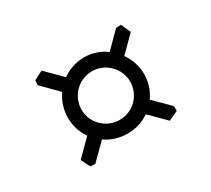

<svg xmlns="http://www.w3.org/2000/svg" viewBox="-75 -574 618 562"><g transform="rotate(-30 234.5 -293.5)"><path d="M177.2 -352.1Q165 -339.8 158.9 -324.5Q152.8 -309.1 152.8 -293.5Q152.8 -277.8 158.7 -262.9Q164.6 -248 176.8 -236.3Q189.5 -223.6 204.6 -217.8Q219.7 -211.9 235.4 -211.9Q251 -211.9 266.1 -217.8Q281.2 -223.6 293.5 -235.8Q305.2 -248 311.3 -263.2Q317.4 -278.3 317.4 -293.9Q317.4 -309.6 311.3 -324.7Q305.2 -339.8 293 -352.1Q280.8 -364.3 265.9 -370.1Q251 -376 235.4 -376Q219.7 -376 204.6 -370.1Q189.5 -364.3 177.2 -352.1ZM360.4 -136.7 309.1 -188Q292.5 -176.8 273.7 -171.1Q254.9 -165.5 235.4 -165.5Q215.8 -165.5 196.8 -171.1Q177.7 -176.8 161.1 -188.5L108.4 -136.2L92.3 -137.2Q88.4 -144 84.5 -151.9Q80.6 -159.7 77.1 -167.5L129.4 -219.7Q117.7 -235.8 112.1 -254.6Q106.4 -273.4 106.4 -293Q106.4 -312.5 112.3 -331.5Q118.2 -350.6 129.9 -367.2L77.6 -419.9L78.6 -436Q85.4 -439.9 93.3 -443.8Q101.1 -447.8 108.9 -451.2L161.1 -398.9Q177.7 -410.6 196.8 -416.7Q215.8 -422.9 235.4 -422.9Q254.9 -422.9 273.4 -417Q292 -411.1 308.6 -398.9L360.4 -450.7L377 -451.2L391.6 -418.9L339.8 -367.2Q351.6 -350.6 357.7 -331.5Q363.8 -312.5 363.8 -293Q363.8 -273.4 357.9 -254.6Q352.1 -235.8 340.3 -219.2L392.1 -168L392.6 -151.4Z"/></g></svg>

Font: Gentium Plus
Style: Regular
Weight: 400
Designer: J. Victor Gaultney, Annie Olsen, Iska Routamaa
Foundry: SIL International
Version: Version 1.510